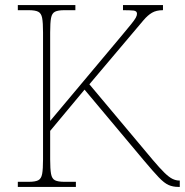

<svg xmlns="http://www.w3.org/2000/svg" viewBox="-20 -734 726 754"><path d="M50 0V-20H93Q118 -20 130 -26Q142 -32 145.5 -51Q149 -70 149 -108V-606Q149 -645 145.5 -663.5Q142 -682 130 -688Q118 -694 93 -694H50V-714H276V-694H233Q208 -694 196 -688Q184 -682 180.5 -663.5Q177 -645 177 -606V-259L457 -593Q482 -623 495 -639Q508 -655 513 -664Q518 -673 518 -680Q518 -691 504.5 -692.5Q491 -694 463 -694V-714H620V-694Q594 -694 577 -684Q560 -674 543.5 -654.5Q527 -635 500 -603L331 -403L580 -106Q608 -73 626 -55.5Q644 -38 657.5 -31.5Q671 -25 684 -25H686V0H680Q659 0 642 -7.5Q625 -15 603.5 -37.5Q582 -60 545 -104L312 -382L177 -220V-108Q177 -70 180.5 -51Q184 -32 196 -26Q208 -20 233 -20H278V0Z"/></svg>

Font: Noto Serif Tamil Thin
Style: Italic
Weight: 100
Italic angle: -12°
Designer: Indian Type Foundry, Tom Grace, and the Monotype Design Team
Foundry: Monotype Imaging Inc.
Version: Version 2.003; ttfautohint (v1.8.4.7-5d5b)